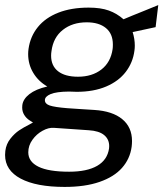

<svg xmlns="http://www.w3.org/2000/svg" viewBox="-25 -566 646 757"><path d="M-5 45Q-5 40 -4 29Q-0.5 1.5 16 -19.2Q32.5 -40 50.5 -52Q68.5 -64 91.5 -75.5Q102.5 -81 105 -83Q102.5 -84.5 90.5 -92.2Q78.5 -100 70.5 -113Q62.5 -126 62.5 -142Q62.5 -148 63 -151.5Q66 -175.5 91 -195Q116 -214.5 161.5 -225Q126 -245.5 106 -279Q86 -312.5 86 -353Q86 -363 87.5 -373.5Q94.5 -422.5 124.2 -459.2Q154 -496 205 -516Q256 -536 324.5 -536Q372 -536 404 -524.5Q436 -513 462 -490L495.5 -504Q522 -514.5 550 -526Q578 -537.5 599 -546L588.5 -459L498 -439.5Q506.5 -412.5 506.5 -386Q506.5 -376 505 -366Q499 -319.5 471 -282.8Q443 -246 393.8 -225Q344.5 -204 277.5 -204Q261 -204 247 -205Q197 -204.5 174.5 -195Q152 -185.5 152 -171Q152 -156.5 171.2 -150Q190.5 -143.5 239.5 -139.5L291.5 -136L347 -132.5Q418.5 -128 457 -96.2Q495.5 -64.5 495.5 -10Q495.5 1 494 13Q487.5 60.5 456 96Q424.5 131.5 367.5 151.2Q310.5 171 230 171Q118 171 56.5 138.2Q-5 105.5 -5 45ZM247.5 111Q318 111 358.2 87.8Q398.5 64.5 405 19Q405.5 16 405.5 10Q405.5 -17 385.5 -33.5Q365.5 -50 325 -52.5L187 -62Q166.5 -63.5 142.8 -50.5Q119 -37.5 102.8 -14.8Q86.5 8 86.5 34.5Q86.5 71.5 126.5 91.2Q166.5 111 247.5 111ZM176.5 -346.5Q176.5 -306.5 204 -285Q231.5 -263.5 282.5 -263.5Q338 -263.5 374.8 -292Q411.5 -320.5 419 -372.5Q420 -379 420 -390.5Q420 -433 392.5 -455.5Q365 -478 317 -478Q260.5 -478 222.8 -448.2Q185 -418.5 178 -364.5Q176.5 -355.5 176.5 -346.5Z"/></svg>

Font: 1883 Sans
Style: Italic
Weight: 400
Italic angle: -8°
Designer: 1883 Sans project is a fork of Public Sans.
Version: Version 1.009